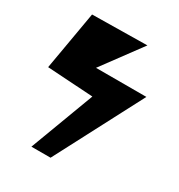

<svg xmlns="http://www.w3.org/2000/svg" viewBox="-167 -809 856 920"><g transform="rotate(30 261.0 -349.0)"><path d="M500 -481.9H221.2L380.9 -698.2L77.1 -693.8L21 -370.1L274.9 -354L142.1 0H248Z"/></g></svg>

Font: Some Time Later
Style: Regular
Weight: 400
Version: Version 003.300